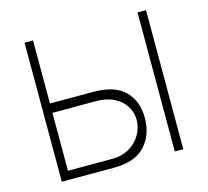

<svg xmlns="http://www.w3.org/2000/svg" viewBox="-104 -848 1052 970"><g transform="rotate(-15 422.0 -363.5)"><path d="M147.7 -397.4H376.1Q485.4 -397.4 538.7 -344.6Q592 -291.9 592 -203.1Q592 -113.3 538.7 -56.6Q485.4 0 376.1 0H103.3V-727.3H147.7ZM147.7 -348.4V-45.5H376.1Q431.5 -45.5 470.2 -68.7Q508.9 -92 529.1 -128.6Q549.4 -165.1 549.7 -204.5Q549.4 -243.3 529.1 -275.9Q508.9 -308.6 470.2 -328.5Q431.5 -348.4 376.1 -348.4ZM738.6 -727.3V0H694.2V-727.3Z"/></g></svg>

Font: Inter UI Extra Light
Style: Regular
Weight: 200
Designer: Rasmus Andersson
Foundry: rsms
Version: 3.2;8d6f07862